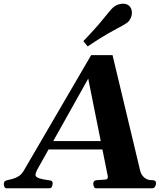

<svg xmlns="http://www.w3.org/2000/svg" viewBox="-79 -1002 857 1022"><path d="M493.7 -69.3 390.6 -583.5 118.7 -98.1Q116.2 -93.3 113 -85Q109.9 -76.7 109.9 -71.3Q109.9 -59.1 131.1 -52.5Q152.3 -45.9 182.1 -42.5Q194.8 -41 198 -36.9Q201.2 -32.7 201.2 -25.4Q201.2 -17.1 197.5 -8.5Q193.8 0 184.1 0H-44.9Q-52.2 0 -55.4 -7.6Q-58.6 -15.1 -58.6 -21.5Q-58.6 -34.2 -52 -38.1Q-45.4 -42 -40 -43Q-18.6 -47.4 -2.4 -53Q13.7 -58.6 25.6 -67.6Q37.6 -76.7 45.9 -90.8L406.2 -708.5H520L668 -89.8Q671.9 -76.7 679.9 -66.2Q688 -55.7 700.4 -49.3Q712.9 -43 730 -43Q741.7 -43 746.6 -39.3Q751.5 -35.6 751.5 -25.9Q751.5 -16.6 746.1 -8.3Q740.7 0 732.4 0H431.6Q423.8 0 420.7 -8.8Q417.5 -17.6 417.5 -23.4Q417.5 -41.5 435.1 -43Q467.8 -45.4 481.4 -46.1Q495.1 -46.9 495.1 -59.6Q495.1 -62 493.7 -69.3ZM149.4 -206.5 168.9 -251H484.9L494.6 -206.5ZM387.7 -754.9 364.7 -783.2Q431.6 -852.5 472.2 -903.3Q512.7 -954.1 525.9 -964.8Q534.7 -972.2 548.3 -977.3Q562 -982.4 575.7 -982.4Q600.1 -982.4 612.8 -966.3Q623 -953.1 623 -934.6Q623 -919.4 616.5 -905.3Q609.9 -891.1 600.1 -882.8Q586.9 -872.1 528.8 -841.6Q470.7 -811 387.7 -754.9Z"/></svg>

Font: Gelasio
Style: Italic
Weight: 400
Italic angle: -8.5°
Designer: Eben Sorkin
Foundry: Eben Sorkin
Version: Version 1.008